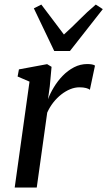

<svg xmlns="http://www.w3.org/2000/svg" viewBox="-20 -842 482 862"><path d="M46 0 112.5 -475.5 59 -498.5 65 -530.5 191.5 -554 211.5 -542 203.5 -454.5 195.5 -396.5Q205 -422.5 221.8 -450.2Q238.5 -478 261.5 -501.8Q284.5 -525.5 312.5 -540Q340.5 -554.5 372 -554.5Q383 -554.5 392.5 -552.8Q402 -551 406.5 -547.5L383.5 -439Q378.5 -443.5 366.2 -446.8Q354 -450 336.5 -450Q316 -450 295.2 -441.5Q274.5 -433 255 -417.8Q235.5 -402.5 219.2 -381.8Q203 -361 192 -336.5L145 0ZM223.5 -613 132 -804.5 165.5 -821.5Q190 -789.5 215.2 -755.8Q240.5 -722 267 -687Q304 -720.5 337 -754Q370 -787.5 410 -821.5L441.5 -801L294 -613Z"/></svg>

Font: Merriweather 48pt
Style: Italic
Weight: 400
Italic angle: -7.8°
Version: Version 2.101